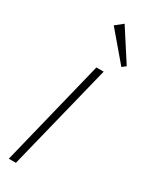

<svg xmlns="http://www.w3.org/2000/svg" viewBox="-231 -939 767 983"><g transform="rotate(30 153.0 -447.5)"><path d="M217.8 -628.9 62 0H20L174.8 -628.9ZM188 -895 306.2 -711.9 284.2 -694.8 144 -859.9Z"/></g></svg>

Font: Sinkin Sans 200 X Light Italic
Style: Regular
Weight: 200
Italic angle: -112°
Designer: Keith Bates
Foundry: K-Type
Version: Sinkin Sans (version 1.0)  by Keith Bates   •   © 2014   www